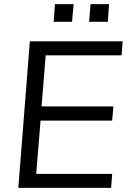

<svg xmlns="http://www.w3.org/2000/svg" viewBox="-20 -913 629 933"><path d="M571 -644H202L182 -396H531L525 -327H177L156 -68H525L520 0H69L125 -712H576ZM247 -893H338L330 -807H241ZM420 -893H510L504 -807H413Z"/></svg>

Font: PRinguin Sans
Style: Italic
Weight: 400
Designer: Vernon Adams
Foundry: Vernon Adams
Version: ""